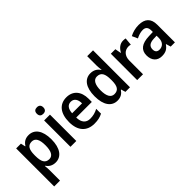

<svg xmlns="http://www.w3.org/2000/svg" viewBox="38 -1656 2792 2792"><g transform="rotate(-45 1434.0 -260.0)"><path d="M338 -552C269 -552 225 -522 194 -471H188L172 -542H74V240H194V15C194 -7 191 -37 188 -66H194C223 -22 268 10 338 10C454 10 531 -90 531 -272C531 -456 455 -552 338 -552ZM304 -453C376 -453 408 -390 408 -272C408 -156 375 -90 306 -90C223 -90 194 -151 194 -269V-288C195 -401 226 -453 304 -453Z M710 -752C670 -752 643 -733 643 -685C643 -638 670 -618 710 -618C748 -618 776 -638 776 -685C776 -732 749 -752 710 -752ZM769 -542H649V0H769Z M1115 -552C975 -552 888 -452 888 -267C888 -89 980 10 1135 10C1205 10 1254 -1 1304 -27V-126C1250 -98 1203 -85 1142 -85C1058 -85 1011 -140 1009 -242H1330V-308C1330 -458 1250 -552 1115 -552ZM1115 -461C1183 -461 1215 -406 1215 -328H1011C1016 -418 1055 -461 1115 -461Z M1609 10C1679 10 1722 -21 1753 -68H1759L1779 0H1873V-760H1753V-566C1753 -535 1758 -498 1761 -473H1756C1726 -521 1678 -552 1609 -552C1492 -552 1416 -454 1416 -271C1416 -88 1491 10 1609 10ZM1644 -89C1575 -89 1539 -151 1539 -270C1539 -386 1575 -452 1643 -452C1728 -452 1757 -392 1757 -274V-253C1756 -142 1725 -89 1644 -89Z M2281 -552C2215 -552 2165 -506 2137 -450H2131L2114 -542H2021V0H2141V-280C2141 -381 2201 -436 2277 -436C2289 -436 2309 -434 2320 -430L2331 -547C2316 -551 2296 -552 2281 -552Z M2601 -553C2534 -553 2469 -535 2418 -507L2457 -421C2503 -444 2547 -459 2593 -459C2648 -459 2677 -429 2677 -363V-334L2593 -331C2445 -326 2370 -270 2370 -158C2370 -53 2429 10 2523 10C2603 10 2644 -16 2685 -74H2688L2710 0H2797V-364C2797 -491 2730 -553 2601 -553ZM2620 -255 2677 -257V-209C2677 -128 2630 -83 2566 -83C2522 -83 2494 -104 2494 -157C2494 -216 2528 -252 2620 -255Z"/></g></svg>

Font: Noto Sans Gujarati UI SemiCondensed SemiBold
Style: Regular
Weight: 600
Width: 4
Designer: Jelle Bosma - Monotype Design Team, Universal Thirst
Foundry: Monotype Imaging Inc.
Version: Version 2.106